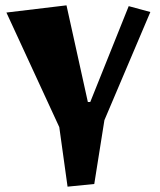

<svg xmlns="http://www.w3.org/2000/svg" viewBox="-20 -685 598 719"><path d="M229 -665 309 -303H318L462 -662L543 -640L371 -235L333 4L233 14L202 -209L4 -638Z"/></svg>

Font: Joti One
Style: Regular
Weight: 400
Designer: Eduardo Rodriguez Tunni
Foundry: Eduardo Rodriguez Tunni
Version: Version 1.001